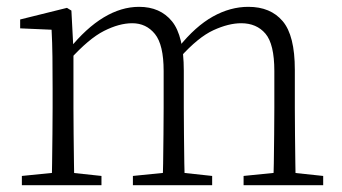

<svg xmlns="http://www.w3.org/2000/svg" viewBox="-20 -542 1001 562"><path d="M44 0V-27L154 -38H174L277 -27V0ZM131 0Q132 -24 132.5 -64.5Q133 -105 133.5 -149Q134 -193 134 -226V-282Q134 -333 133.5 -375.5Q133 -418 131 -455L39 -459V-485L176 -519L189 -511L195 -396V-393V-226Q195 -193 195.5 -149Q196 -105 196.5 -64.5Q197 -24 198 0ZM369 0V-27L478 -38H499L601 -27V0ZM456 0Q457 -24 457.5 -64Q458 -104 458.5 -148Q459 -192 459 -226V-334Q459 -411 433.5 -442.5Q408 -474 367 -474Q329 -474 284.5 -451.5Q240 -429 184 -367L173 -398H182Q232 -460 283.5 -491Q335 -522 387 -522Q449 -522 483.5 -479.5Q518 -437 518 -335V-226Q518 -192 518.5 -148Q519 -104 519.5 -64Q520 -24 521 0ZM693 0V-27L802 -38H822L926 -27V0ZM779 0Q781 -24 781.5 -64Q782 -104 782.5 -148Q783 -192 783 -226V-334Q783 -413 757 -443.5Q731 -474 686 -474Q649 -474 604.5 -453.5Q560 -433 507 -374L495 -404H503Q552 -465 603 -493.5Q654 -522 707 -522Q772 -522 807.5 -480Q843 -438 843 -338V-226Q843 -192 843.5 -148Q844 -104 844.5 -64Q845 -24 846 0Z"/></svg>

Font: Noto Serif TC ExtraLight ExtraLight
Style: Regular
Weight: 250
Version: Version 2.003-H1;hotconv 1.1.1;makeotfexe 2.6.0